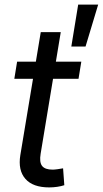

<svg xmlns="http://www.w3.org/2000/svg" viewBox="-20 -817 452 844"><path d="M337.4 -545.9 325.2 -470.7H43L55.2 -545.9ZM159.2 -675.8H247.1L158.7 -141.6Q152.3 -104 165 -87.6Q177.7 -71.3 211.4 -71.3Q219.7 -71.3 232.9 -73.2Q246.1 -75.2 257.3 -77.1L262.7 -2.9Q249.5 1.5 231.9 4.2Q214.4 6.8 196.3 6.8Q124.5 6.8 91.6 -30.8Q58.6 -68.4 69.3 -134.8ZM293.5 -612.3 323.7 -796.9H411.6L356 -612.3Z"/></svg>

Font: Adwaita Sans
Style: Italic
Weight: 400
Italic angle: -9.39999°
Designer: Rasmus Andersson
Foundry: rsms
Version: Version 4.001;git-9221beed3